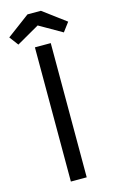

<svg xmlns="http://www.w3.org/2000/svg" viewBox="-160 -945 586 995"><g transform="rotate(-15 133.0 -447.5)"><path d="M175 -720V0H90V-720ZM11 -756 -25 -804 97 -895H169L291 -804L255 -756L133 -826Z"/></g></svg>

Font: Carrois Gothic SC
Style: Regular
Weight: 400
Designer: Ralph du Carrois
Foundry: Ralph du Carrois
Version: Version 1.001